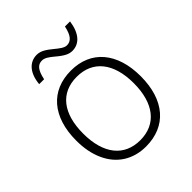

<svg xmlns="http://www.w3.org/2000/svg" viewBox="-202 -851 989 989"><g transform="rotate(-45 293.0 -356.5)"><path d="M371.6 -606.9C422.9 -606.9 459.5 -647.5 469.7 -723.1H432.6C421.4 -668.9 401.4 -647 371.6 -647C352.5 -647 331.5 -664.1 309.6 -682.1C282.2 -704.1 257.8 -723.1 226.6 -723.1C171.9 -723.1 135.3 -679.2 128.9 -606.9H164.6C176.3 -663.6 195.3 -683.1 224.6 -683.1C245.6 -683.1 264.6 -668 285.6 -650.9C326.2 -616.2 348.1 -606.9 371.6 -606.9ZM527.8 -266.1C527.8 -436.5 439.9 -541 293.9 -541C147.5 -541 58.1 -439.5 58.1 -266.1C58.1 -210.9 67.4 -162.6 86.4 -120.6C124 -36.6 197.8 9.8 291 9.8C439 9.8 527.8 -92.8 527.8 -266.1ZM108.9 -266.1C108.9 -413.1 174.8 -497.1 292 -497.1C409.2 -497.1 477.1 -412.6 477.1 -266.1C477.1 -120.1 410.2 -34.2 293 -34.2C175.8 -34.2 108.9 -120.1 108.9 -266.1Z"/></g></svg>

Font: Open Sans 300
Style: Regular
Weight: 300
Foundry: Ascender Corporation
Version: Version 1.100;PS 001.100;hotconv 1.0.88;makeotf.lib2.5.64775